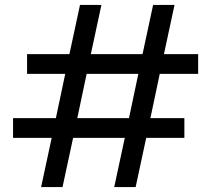

<svg xmlns="http://www.w3.org/2000/svg" viewBox="-20 -760 880 780"><path d="M629 -460 591 -280H729V-200H574L531 0H444L487 -200H277L234 0H147L190 -200H33V-280H207L245 -460H90V-540H262L305 -740H392L349 -540H559L602 -740H689L646 -540H785V-460ZM542 -460H332L294 -280H504Z"/></svg>

Font: DVN-Poppins
Style: Regular
Weight: 400
Designer: Ninad Kale (Devanagari), Jonny Pinhorn (Latin)
Foundry: Indian Type Foundry
Version: 4.004